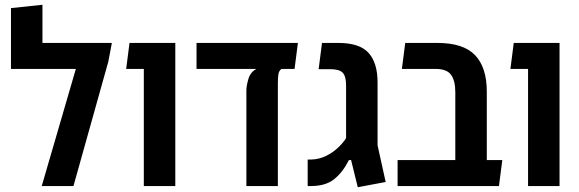

<svg xmlns="http://www.w3.org/2000/svg" viewBox="-20 -780 2428 805"><path d="M158 -600H449L434 -521L288 0H155L298 -491H26V-746L158 -760Z M583 0V-491H509L523 -600H715V0Z M1013 0V-401Q1013 -420 1021.5 -449Q1030 -478 1055 -491H804V-600H1229L1215 -491H1160Q1149 -483 1147 -467Q1145 -451 1145 -431V0Z M1480 5 1452 -109H1443Q1418 -59 1382 -29.5Q1346 0 1284 0H1270V-111H1284Q1319 -112 1348.5 -127Q1378 -142 1399.5 -163Q1421 -184 1431 -201V-422Q1431 -460 1417 -475Q1403 -490 1364 -490H1316L1330 -600H1399Q1488 -600 1525.5 -558Q1563 -516 1563 -435V-171L1597 -17Z M1647 0V-109H1889V-393Q1889 -442 1871 -466.5Q1853 -491 1807 -491H1665L1679 -600H1814Q1923 -600 1972 -548.5Q2021 -497 2021 -396V-109H2086L2072 0Z M2194 0V-491H2120L2134 -600H2326V0Z"/></svg>

Font: Noto Sans Hebrew Condensed SemiBold
Style: Regular
Weight: 600
Width: 3
Designer: Ben Nathan
Foundry: Google LLC
Version: Version 3.001; ttfautohint (v1.8.4.7-5d5b)